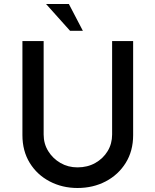

<svg xmlns="http://www.w3.org/2000/svg" viewBox="-20 -931 776 959"><path d="M198 -259Q198 -213 221 -176Q244 -139 282 -117Q320 -95 367 -95Q417 -95 456 -117Q495 -139 517.5 -176Q540 -213 540 -259V-726H645V-256Q645 -177 608 -117.5Q571 -58 508 -25Q445 8 367 8Q291 8 228 -25Q165 -58 128.5 -117.5Q92 -177 92 -256V-726H198ZM210 -911H324L394 -777H330Z"/></svg>

Font: Josefin Sans Medium
Style: Regular
Weight: 500
Designer: Santiago Orozco
Foundry: Typemade
Version: Version 2.001